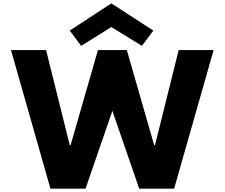

<svg xmlns="http://www.w3.org/2000/svg" viewBox="-20 -1123 1337 1143"><path d="M395.3 -941 463.3 -850 642.9 -962 824.7 -850 892.7 -941 642.9 -1103ZM808.7 0H1016.7L1251.7 -825H1043.7L902.7 -259H897.7L734.9 -825H563.1L400.3 -259H395.3L254.3 -825H45.3L280.3 0H489.3L649 -463Z"/></svg>

Font: Hussar
Style: BdSuprExt
Weight: 700
Foundry: Cannot Into Space Fonts
Version: Version 2.00